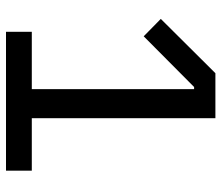

<svg xmlns="http://www.w3.org/2000/svg" viewBox="-69 -669 738 640"><g transform="rotate(90 300.0 -349.0)"><path d="M86 0V-86H277V-627H270L101 -459L43 -516L224 -698H374V-86H549V0Z"/></g></svg>

Font: IBM Plex Sans Devanagari Text
Style: Regular
Weight: 450
Designer: Mike Abbink, Paul van der Laan, Pieter van Rosmalen, Erin McLaughlin
Foundry: Bold Monday
Version: Version 1.1